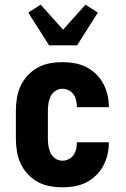

<svg xmlns="http://www.w3.org/2000/svg" viewBox="-20 -794 540 822"><path d="M247 8Q220 8 193 3Q166 -2 142 -15Q118 -28 99 -48.5Q80 -69 68.5 -93.5Q57 -118 52.5 -145.5Q48 -173 48 -200V-320Q48 -347 52.5 -374.5Q57 -402 68.5 -426.5Q80 -451 99 -471.5Q118 -492 142 -505Q166 -518 193 -523Q220 -528 247 -528Q273 -528 299 -523.5Q325 -519 348 -507.5Q371 -496 390 -478Q409 -460 421.5 -437Q434 -414 440 -388.5Q446 -363 446 -337V-335H309V-336Q309 -350 306 -364Q303 -378 295 -389.5Q287 -401 274 -407.5Q261 -414 247 -414Q231 -414 217.5 -405Q204 -396 197 -382Q190 -368 187.5 -352Q185 -336 185 -320V-200Q185 -184 187.5 -168Q190 -152 197 -138Q204 -124 217.5 -115Q231 -106 247 -106Q261 -106 274 -112.5Q287 -119 295 -130.5Q303 -142 306 -156Q309 -170 309 -184V-185H446V-183Q446 -157 440 -131.5Q434 -106 421.5 -83Q409 -60 390 -42Q371 -24 348 -12.5Q325 -1 299 3.5Q273 8 247 8ZM190 -600 101 -740 154 -774 250 -667 346 -774 399 -740 310 -600Z"/></svg>

Font: Iosevka Curly Heavy
Style: Regular
Weight: 900
Monospace: yes
Designer: Belleve Invis
Foundry: Belleve Invis
Version: Version 22.1.2; ttfautohint (v1.8.4)